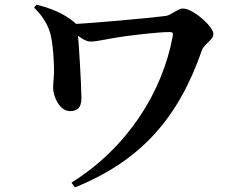

<svg xmlns="http://www.w3.org/2000/svg" viewBox="-20 -747 1040 818"><path d="M284.6 31 299.2 51.4C581 -62.4 740.4 -245 840.3 -533.3C849.4 -559.5 889.1 -576.4 889.1 -602.4C889.1 -634.2 802.3 -710.7 759.3 -710.7C738 -710.7 707.7 -681.8 686.8 -679.1C619.3 -670.5 362.5 -646.7 280.2 -644.1L279.4 -620.9C321.1 -588 340.7 -569.9 368 -569.9C393.9 -569.9 451.7 -584.6 513.5 -592.6C575.2 -600.6 657.3 -610.4 702.8 -610.4C715.9 -610.4 718.2 -607.2 715.7 -591.7C671.9 -355.1 524 -118.6 284.6 31ZM277.9 -273.6C320.6 -273.6 327.4 -301.5 326.9 -333.9C326.1 -393.3 315.8 -567.1 310.7 -613C309.9 -622.1 312.3 -639.1 297 -651.8C253 -688.8 198.2 -711.9 135.4 -727L125.2 -714.4C164.6 -677.1 188.6 -632.9 196.9 -593.7C206.4 -550.2 208.9 -494.6 210.1 -458.7C211.4 -424.4 206.2 -396 206.2 -372.6C206.2 -338.1 232.9 -273.6 277.9 -273.6Z"/></svg>

Font: Source Han Serif TW VF
Style: Regular
Weight: 250
Designer: Ryoko NISHIZUKA 西塚涼子 (kana & ideographs); Frank Grießhammer (Latin, Greek & Cyrillic); Wenlong ZHANG 张文龙 (bopomofo); San
Foundry: Adobe
Version: Version 2.002;hotconv 1.1.0;makeotfexe 2.6.0